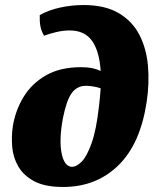

<svg xmlns="http://www.w3.org/2000/svg" viewBox="-20 -734 615 763"><path d="M231 9Q159 9 116.5 -13.5Q74 -36 53 -72Q32 -108 28.5 -150.5Q25 -193 31 -232Q41 -295 73.5 -348.5Q106 -402 162.5 -434.5Q219 -467 302 -467Q327 -467 345 -463.5Q363 -460 380 -452Q375 -531 345.5 -572Q316 -613 257 -613Q231 -613 203.5 -606.5Q176 -600 155 -592Q144 -611 140.5 -630Q137 -649 138 -674Q173 -694 219 -704Q265 -714 312 -714Q397 -714 451.5 -682Q506 -650 534 -595.5Q562 -541 568 -472.5Q574 -404 563 -330Q538 -162 450 -76.5Q362 9 231 9ZM230 -264Q214 -177 225 -124Q236 -71 267 -71Q283 -71 303.5 -90.5Q324 -110 343.5 -163.5Q363 -217 374 -317Q378 -352 380 -383Q366 -388 350 -390.5Q334 -393 322 -393Q286 -393 265 -364Q244 -335 230 -264Z"/></svg>

Font: Vollkorn Black
Style: Italic
Weight: 900
Italic angle: -11°
Designer: Friedrich Althausen
Foundry: Friedrich Althausen
Version: Version 5.000; ttfautohint (v1.8.3)